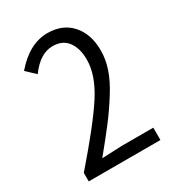

<svg xmlns="http://www.w3.org/2000/svg" viewBox="-175 -829 850 933"><g transform="rotate(-30 250.0 -362.5)"><path d="M47.9 0V-47.9Q205.1 -228.5 270.5 -329.6Q335.9 -430.7 335.9 -517.6Q335.9 -581.1 307.6 -619.1Q279.3 -657.2 223.6 -657.2Q153.3 -657.2 93.8 -575.2L43.9 -622.1Q131.8 -724.6 233.4 -724.6Q318.4 -724.6 367.7 -669.4Q417 -614.3 417 -521.5Q417 -472.7 399.9 -421.4Q382.8 -370.1 344.2 -309.1Q305.7 -248 266.6 -196.8Q227.5 -145.5 161.1 -64.5Q258.8 -69.3 274.4 -69.3H450.2V0Z"/></g></svg>

Font: GenEi Gothic M SemiLight
Style: Regular
Weight: 350
Designer: o_tamon (Modified); [Source Han Sans]
Ryoko NISHIZUKA  (kana & ideographs); Paul D. Hunt (Latin, Greek & Cyrillic); Wenl
Version: Version 1.1a;Original Version 1.004